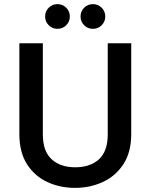

<svg xmlns="http://www.w3.org/2000/svg" viewBox="-20 -905 730 932"><path d="M74 -695H188V-252Q188 -171 230.5 -132Q273 -93 345 -93Q418 -93 460.5 -132Q503 -171 503 -252V-695H617V-254Q617 -166 579 -108Q541 -50 479 -21.5Q417 7 344 7Q271 7 209.5 -21.5Q148 -50 111 -108Q74 -166 74 -254ZM259 -765Q234 -765 216.5 -782.5Q199 -800 199 -825Q199 -850 216.5 -867.5Q234 -885 259 -885Q284 -885 301.5 -867.5Q319 -850 319 -825Q319 -800 301.5 -782.5Q284 -765 259 -765ZM431 -765Q406 -765 388.5 -782.5Q371 -800 371 -825Q371 -850 388.5 -867.5Q406 -885 431 -885Q456 -885 473.5 -867.5Q491 -850 491 -825Q491 -800 473.5 -782.5Q456 -765 431 -765Z"/></svg>

Font: Parkinsans Light Medium
Style: Regular
Weight: 500
Version: Version 1.000